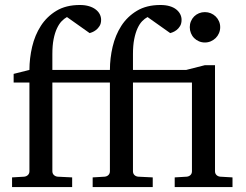

<svg xmlns="http://www.w3.org/2000/svg" viewBox="-20 -757 996 777"><path d="M687 0V-39.1L735.8 -42Q745.1 -43 751 -48.8Q756.8 -54.7 756.8 -64V-422.9H518.1V-64Q518.1 -54.7 523.9 -48.8Q529.8 -43 539.1 -42L598.1 -39.1V0H355V-39.1L403.8 -42Q413.1 -43 418.9 -48.8Q424.8 -54.7 424.8 -64V-422.9H191.9V-64Q191.9 -54.7 198 -48.8Q204.1 -43 212.9 -42L272 -39.1V0H28.8V-39.1L78.1 -42Q86.9 -43 93 -48.8Q99.1 -54.7 99.1 -64V-422.9H35.2V-458L99.1 -474.1Q99.1 -521 110.1 -567.9Q121.1 -614.7 145.3 -652.3Q169.4 -689.9 208.3 -713.4Q247.1 -736.8 303.2 -736.8Q324.2 -736.8 340.3 -731.9Q356.4 -727.1 367.4 -718.5Q378.4 -710 383.8 -699.2Q389.2 -688.5 389.2 -676.8Q389.2 -661.6 382.8 -651.6Q376.5 -641.6 368.4 -635.5Q360.4 -629.4 352.8 -626.5Q345.2 -623.5 342.8 -623L251 -688Q240.2 -682.1 229.7 -671.4Q219.2 -660.6 210.7 -642.6Q202.1 -624.5 197 -598.9Q191.9 -573.2 191.9 -538.1V-474.1H424.8Q424.8 -521 435.8 -567.9Q446.8 -614.7 470.9 -652.3Q495.1 -689.9 534.2 -713.4Q573.2 -736.8 628.9 -736.8Q650.9 -736.8 667 -731.9Q683.1 -727.1 693.6 -718.5Q704.1 -710 709.5 -699.2Q714.8 -688.5 714.8 -676.8Q714.8 -661.6 708.7 -651.6Q702.6 -641.6 694.6 -635.5Q686.5 -629.4 679 -626.5Q671.4 -623.5 668.9 -623L577.1 -688Q565.9 -682.1 555.4 -671.4Q544.9 -660.6 536.6 -642.6Q528.3 -624.5 523.2 -598.9Q518.1 -573.2 518.1 -538.1V-474.1H733.9L809.1 -493.2H850.1V-64Q850.1 -54.7 856 -48.8Q861.8 -43 871.1 -42L920.9 -39.1V0ZM871.1 -647Q871.1 -634.3 866.2 -622.8Q861.3 -611.3 852.8 -603Q844.2 -594.7 833 -589.8Q821.8 -585 809.1 -585Q796.4 -585 785.2 -589.8Q773.9 -594.7 765.6 -603Q757.3 -611.3 752.7 -622.8Q748 -634.3 748 -647Q748 -659.7 752.7 -670.9Q757.3 -682.1 765.6 -690.4Q773.9 -698.7 785.2 -703.4Q796.4 -708 809.1 -708Q821.8 -708 833 -703.4Q844.2 -698.7 852.8 -690.4Q861.3 -682.1 866.2 -670.9Q871.1 -659.7 871.1 -647Z"/></svg>

Font: Charis SIL Viet
Style: Regular
Weight: 400
Foundry: SIL International
Version: Version 5.000